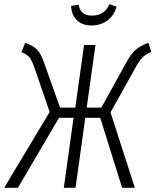

<svg xmlns="http://www.w3.org/2000/svg" viewBox="-37 -901 746 921"><path d="M401.9 -778.8Q357.4 -778.8 331.5 -804.4Q305.7 -830.1 304.2 -873L340.8 -877.9Q347.7 -826.2 404.8 -826.2Q464.8 -826.2 487.8 -880.9L522 -869.1Q510.7 -826.7 478.3 -802.7Q445.8 -778.8 401.9 -778.8ZM674.8 -695.8 689 -651.9Q662.1 -640.6 645.8 -624.5Q629.4 -608.4 608.9 -569.8L493.2 -361.8L609.9 0H548.8L443.8 -335.9H372.1L325.2 0H269L315.9 -335.9H246.1L48.8 0H-17.1L201.2 -363.8L129.9 -571.8Q116.2 -611.8 104 -626.2Q91.8 -640.6 65.9 -650.9L84 -695.8Q123 -681.6 140.9 -663.3Q158.7 -645 174.8 -599.1L251 -384.8H324.2L366.2 -685.1H420.9L378.9 -384.8H449.2L568.8 -601.1Q592.3 -644 613.8 -662.4Q635.3 -680.7 674.8 -695.8Z"/></svg>

Font: Fira Sans Compressed Light
Style: Italic
Weight: 300
Width: 3
Italic angle: -8°
Designer: Carrois Corporate & Edenspiekermann AG
Foundry: Carrois Corporate GbR & Edenspiekermann AG
Version: Version 4.203;PS 004.203;hotconv 1.0.88;makeotf.lib2.5.64775